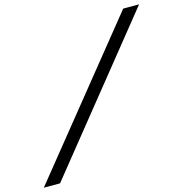

<svg xmlns="http://www.w3.org/2000/svg" viewBox="-179 -866 1026 1077"><g transform="rotate(-15 334.0 -327.5)"><path d="M725.1 -754.9 37.1 100.1H-57.1L632.8 -754.9Z"/></g></svg>

Font: IntelOne Mono
Style: Italic
Weight: 400
Italic angle: -16°
Designer: Fred Shallcrass
Foundry: Frere-Jones Type LLC
Version: Version 1.200;hotconv 1.1.0;makeotfexe 2.6.0;FJTRelease1.2